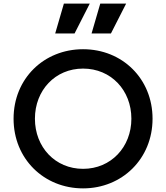

<svg xmlns="http://www.w3.org/2000/svg" viewBox="-20 -1029 918 1061"><path d="M439 12C655 12 823 -152 823 -373C823 -594 656 -757 439 -757C223 -757 55 -595 55 -373C55 -151 223 12 439 12ZM173 -373C173 -530 285 -650 439 -650C594 -650 706 -530 706 -373C706 -216 593 -96 439 -96C285 -96 173 -216 173 -373ZM285 -844H392L476 -1009H333ZM486 -844H593L677 -1009H534Z"/></svg>

Font: Mluvka SemiBold
Style: Regular
Weight: 600
Designer: Modified by Jiří Krblich, Original typeface by Gumpita Rahayu
Foundry: Gumpita Rahayu & Jiří Krblich
Version: Version 2.000;Glyphs 3.1.1 (3134)